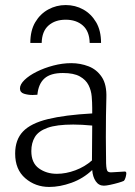

<svg xmlns="http://www.w3.org/2000/svg" viewBox="-20 -805 535 760"><path d="M391 -70Q371 -70 359 -87.5Q347 -105 345 -132Q309 -98 263 -81.5Q217 -65 175 -65Q120 -65 80 -99.5Q40 -134 40 -197Q40 -252 71 -284.5Q102 -317 169.5 -333.5Q237 -350 345 -356V-378Q345 -399 343 -423Q341 -447 330.5 -468Q320 -489 296 -502.5Q272 -516 229 -516Q180 -516 156 -494.5Q132 -473 128 -430Q124 -430 119 -429.5Q114 -429 109 -429Q91 -429 75 -434Q59 -439 59 -455Q59 -471 77 -488.5Q95 -506 125 -521Q155 -536 191 -545.5Q227 -555 262 -555Q298 -555 330.5 -542.5Q363 -530 383 -500Q403 -470 401 -417Q400 -389 399.5 -346.5Q399 -304 399 -262Q399 -231 399.5 -204Q400 -177 400 -158Q401 -131 406.5 -126.5Q412 -122 423 -123Q424 -123 424 -123L474 -126Q480 -126 480 -119Q480 -114 477.5 -104Q475 -94 470 -89Q464 -86 448.5 -81.5Q433 -77 416.5 -73.5Q400 -70 391 -70ZM344 -170 345 -308Q303 -312 270 -312Q204 -312 168 -299Q132 -286 118 -262.5Q104 -239 104 -207Q104 -160 134 -138.5Q164 -117 205 -117Q241 -117 278.5 -131Q316 -145 344 -170ZM100 -635Q100 -684 119.5 -717Q139 -750 171 -767.5Q203 -785 240 -785Q278 -785 309.5 -767.5Q341 -750 360.5 -717Q380 -684 380 -635H335Q334 -681 308 -704Q282 -727 240 -727Q198 -727 172 -704Q146 -681 145 -635Z"/></svg>

Font: Gowun Batang
Style: Regular
Weight: 400
Designer: Yanghee Ryu
Foundry: Yanghee Ryu
Version: Version 2.000